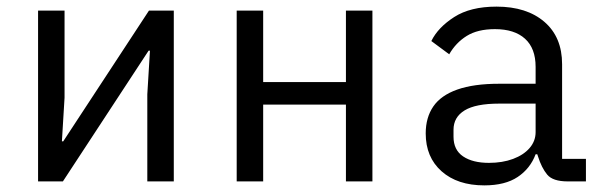

<svg xmlns="http://www.w3.org/2000/svg" viewBox="-20 -548 1840 580"><path d="M95 0V-516H175V-253L167 -121H171L209 -179L430 -516H505V0H425V-263L433 -395H429L425 -389L170 0Z M695 -516H775V-300H1025V-516H1105V0H1025V-232H775V0H695Z M1695 0Q1650 0 1633 -20.5Q1616 -41 1605 -76L1603 -82H1598Q1582 -39 1544 -13.5Q1506 12 1443 12Q1362 12 1314 -30.5Q1266 -73 1266 -145Q1266 -193 1289 -226.5Q1312 -260 1361.5 -277.5Q1411 -295 1488 -295H1598V-346Q1598 -402 1566 -431Q1534 -460 1475 -460Q1423 -460 1390 -439.5Q1357 -419 1337 -384L1283 -424Q1303 -465 1352 -496.5Q1401 -528 1480 -528Q1571 -528 1624.5 -482Q1678 -436 1678 -354V-68H1750V0ZM1457 -56Q1498 -56 1530 -68Q1562 -80 1580 -101Q1598 -122 1598 -149V-235H1488Q1417 -235 1383.5 -214.5Q1350 -194 1350 -156V-135Q1350 -95 1379 -75.5Q1408 -56 1457 -56Z"/></svg>

Font: Lilex
Style: Regular
Weight: 400
Monospace: yes
Designer: Mike Abbink, Paul van der Laan, Pieter van Rosmalen, Mikhael Khrustik
Foundry: Mikhael Khrustik
Version: Version 2.510